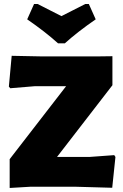

<svg xmlns="http://www.w3.org/2000/svg" viewBox="-20 -927 610 953"><path d="M421 -907 455 -831Q365 -769 302 -712H268Q205 -769 115 -831L149 -907H167Q186 -897 226 -877Q266 -857 285 -847Q305 -857 344 -877Q383 -897 403 -907ZM538 -648V-504L263 -148H424L547 -157L553 -148L537 5L359 0H129L28 6V-137L308 -499H151L31 -489L24 -497L38 -650L188 -647H462Z"/></svg>

Font: Alegreya Sans SC Black
Style: Regular
Weight: 900
Designer: Juan Pablo del Peral
Foundry: Huerta Tipografica
Version: Version 2.007